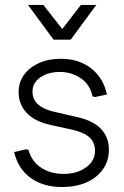

<svg xmlns="http://www.w3.org/2000/svg" viewBox="-20 -744 500 774"><path d="M230 10Q155 10 104 -26.5Q53 -63 37 -131L84 -142L95 -140Q107 -94 145 -68.5Q183 -43 236 -43Q290 -43 326.5 -69Q363 -95 363 -136Q363 -169 342 -189Q321 -209 276 -220L185 -240Q118 -255 86.5 -290Q55 -325 55 -372Q55 -412 76.5 -442Q98 -472 136.5 -489.5Q175 -507 224 -507Q299 -507 348 -468Q397 -429 411 -363L364 -353L353 -355Q343 -404 305 -429Q267 -454 221 -454Q174 -454 142.5 -432Q111 -410 111 -375Q111 -342 134.5 -322Q158 -302 200 -293L291 -272Q355 -258 387 -224.5Q419 -191 419 -141Q419 -95 394.5 -61Q370 -27 328 -8.5Q286 10 230 10ZM93 -724H155L231 -627L306 -724H368L265 -584H196Z"/></svg>

Font: Fustat Light
Style: Regular
Weight: 300
Designer: Mohamed Gaber, Khaled Hosny, Laura Garcia Mut
Foundry: Kief Type Foundry, Alif Type Foundry, Hard Type Foundry
Version: Version 1.007